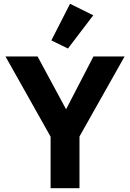

<svg xmlns="http://www.w3.org/2000/svg" viewBox="-20 -997 689 1017"><path d="M340 -740 252 -783 351 -977 474 -916ZM248 0V-273L9 -698H179L329 -420H331L475 -698H640L401 -274V0Z"/></svg>

Font: Anuphan
Style: Bold
Weight: 700
Designer: Mike Abbink, Paul van der Laan, Pieter van Rosmalen, Mint Tantisuwanna
Foundry: Bold Monday; Cadson Demak
Version: Version 3.002;hotconv 1.0.109;makeotfexe 2.5.65596